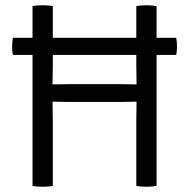

<svg xmlns="http://www.w3.org/2000/svg" viewBox="-20 -706 718 729"><path d="M29 -497.5Q26 -511.5 26 -529Q26 -539.5 26.8 -547Q27.5 -554.5 29 -562.5H649Q650.5 -554.5 651.2 -547.2Q652 -540 652 -529Q652 -511.5 649 -497.5ZM240 -319Q236.5 -319 223.2 -319.2Q210 -319.5 196.5 -319.8Q183 -320 179.5 -320Q168 -320 156.8 -319.5Q145.5 -319 134.5 -319V-386.5Q145.5 -386.5 156.8 -386Q168 -385.5 179.5 -385.5Q183 -385.5 196.5 -385.8Q210 -386 223.2 -386.2Q236.5 -386.5 240 -386.5H438Q441.5 -386.5 454.8 -386.2Q468 -386 481.5 -385.8Q495 -385.5 498.5 -385.5Q509.5 -385.5 520.8 -386Q532 -386.5 543.5 -386.5V-319Q532 -319 520.8 -319.5Q509.5 -320 498.5 -320Q495 -320 481.5 -319.8Q468 -319.5 454.8 -319.2Q441.5 -319 438 -319ZM180.5 0Q172.5 1.5 162.2 2.2Q152 3 141 3Q131 3 121 2.2Q111 1.5 103.5 0V-683Q111 -684.5 121 -685.2Q131 -686 141 -686Q152 -686 162.2 -685.2Q172.5 -684.5 180.5 -683V-459.5Q180.5 -438.5 180 -422.2Q179.5 -406 179.5 -385.5V-320Q179.5 -299.5 180 -283.2Q180.5 -267 180.5 -246ZM497.5 -246Q497.5 -267 498 -283.2Q498.5 -299.5 498.5 -320V-385.5Q498.5 -406 498 -422.2Q497.5 -438.5 497.5 -459.5V-683Q505 -684.5 515 -685.2Q525 -686 535 -686Q545.5 -686 555.8 -685.2Q566 -684.5 574.5 -683V0Q566 1.5 556 2.2Q546 3 535 3Q525 3 515 2.2Q505 1.5 497.5 0Z"/></svg>

Font: Signika
Style: Regular
Weight: 300
Designer: Anna Giedry
Foundry: Anna Giedry
Version: Version 2.000